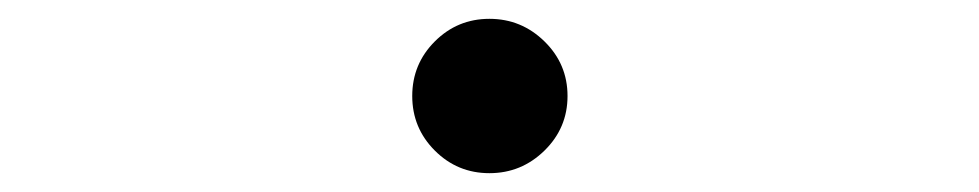

<svg xmlns="http://www.w3.org/2000/svg" viewBox="-20 -482 1040 204"><path d="M418 -380Q418 -414 442 -438Q466 -462 500 -462Q534 -462 558.5 -438Q583 -414 583 -380Q583 -346 558.5 -322Q534 -298 500 -298Q466 -298 442 -322Q418 -346 418 -380Z"/></svg>

Font: Shippori Mincho B1
Style: Regular
Weight: 400
Designer: FONTDASU
Foundry: FONTDASU / Google Inc. / but / Adobe
Version: Version 3.110; ttfautohint (v1.8.3)